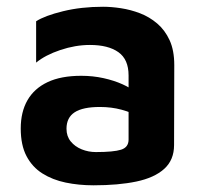

<svg xmlns="http://www.w3.org/2000/svg" viewBox="-20 -539 609 574"><path d="M259.8 15Q215.4 15 176.2 6.8Q137 -1.4 106.7 -20.5Q76.4 -39.6 59.2 -72.4Q42 -105.2 42 -155Q42 -204.4 62.2 -239.5Q82.4 -274.6 122.4 -293.5Q162.4 -312.4 223 -312.4Q257.6 -312.4 289.3 -305.4Q321 -298.4 346.3 -287Q371.6 -275.6 387 -261.8L394.4 -190.4Q373.8 -202.8 343.5 -211Q313.2 -219.2 278.6 -219.2Q227.6 -219.2 203.2 -203.3Q178.8 -187.4 178.8 -154Q178.8 -131.6 191.5 -116.1Q204.2 -100.6 224.3 -92.5Q244.4 -84.4 266.6 -84.4Q319.6 -84.4 342 -91.5Q364.4 -98.6 364.4 -121.8V-313.6Q364.4 -361.4 334 -383Q303.6 -404.6 249 -404.6Q205.4 -404.6 160.4 -389.5Q115.4 -374.4 88 -351.8V-475.4Q113.6 -492 168.3 -505.4Q223 -518.8 288.2 -518.8Q312.8 -518.8 341.7 -514.4Q370.6 -510 398.6 -499.3Q426.6 -488.6 449.9 -468.8Q473.2 -449 487.1 -418.7Q501 -388.4 501 -344.4L500.4 -105.4Q500.4 -60.8 471 -34.2Q441.6 -7.6 387.8 3.7Q334 15 259.8 15Z"/></svg>

Font: Maven Pro VF Beta
Style: Regular
Weight: 400
Designer: Joe Prince
Foundry: Joe Prince
Version: Version 2.002